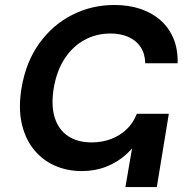

<svg xmlns="http://www.w3.org/2000/svg" viewBox="-20 -759 750 779"><path d="M312 -64.9Q251 -64.9 200.4 -87.9Q149.9 -110.8 115.5 -154.5Q81.1 -198.2 67.6 -260.5Q54.2 -322.8 67.4 -401.9Q85 -507.3 139.2 -582.8Q193.4 -658.2 272.7 -698.5Q352.1 -738.8 443.8 -738.8Q502 -738.8 549.6 -722.9Q597.2 -707 631.6 -676.5Q666 -646 684.1 -602.3Q702.1 -558.6 700.7 -502.4H569.3Q568.4 -541.5 550.3 -568.4Q532.2 -595.2 501 -609.1Q469.7 -623 428.2 -623Q370.1 -623 322.3 -596.7Q274.4 -570.3 242.2 -521Q210 -471.7 198.2 -402.3Q186.5 -331.5 201.9 -282.2Q217.3 -232.9 255.9 -207Q294.4 -181.2 352.1 -181.2Q393.1 -181.2 429.4 -194.6Q465.8 -208 493.4 -234.1Q521 -260.3 535.2 -297.4H588.4Q576.2 -248.5 551.5 -206.3Q526.9 -164.1 491.7 -132.3Q456.5 -100.6 411.1 -82.8Q365.7 -64.9 312 -64.9ZM488.8 0 540 -297.4H665L616.2 0Z"/></svg>

Font: Inter 20pt SemiBold
Style: Italic
Weight: 600
Italic angle: -9.3988°
Version: Version 4.001;git-66647c0bb